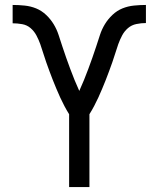

<svg xmlns="http://www.w3.org/2000/svg" viewBox="-20 -755 640 775"><path d="M259 0V-294Q249 -310 240 -327Q231 -344 223 -361.5Q215 -379 207.5 -397Q200 -415 193 -432.5Q186 -450 179.5 -468Q173 -486 166.5 -504Q160 -522 154.5 -540.5Q149 -559 142.5 -577Q136 -595 127 -612Q118 -629 103.5 -641.5Q89 -654 69.5 -657.5Q50 -661 31 -661V-735Q55 -735 79.5 -732.5Q104 -730 126 -721Q148 -712 166 -695Q184 -678 196.5 -657.5Q209 -637 216.5 -614Q224 -591 231.5 -568Q239 -545 247 -522.5Q255 -500 263.5 -477Q272 -454 281 -432Q290 -410 300 -388Q310 -410 319 -432Q328 -454 336.5 -477Q345 -500 353 -522.5Q361 -545 368.5 -568Q376 -591 383.5 -614Q391 -637 403.5 -657.5Q416 -678 434 -695Q452 -712 474 -721Q496 -730 520.5 -732.5Q545 -735 569 -735V-662Q550 -662 530.5 -658Q511 -654 496.5 -641.5Q482 -629 473 -612Q464 -595 457.5 -577Q451 -559 445.5 -540.5Q440 -522 433.5 -504Q427 -486 420.5 -468Q414 -450 407 -432.5Q400 -415 392.5 -397Q385 -379 377 -361.5Q369 -344 360 -327Q351 -310 341 -294V0Z"/></svg>

Font: Bmono
Style: Regular
Weight: 400
Monospace: yes
Designer: Belleve Invis
Foundry: Belleve Invis
Version: Version 11.2.2; ttfautohint (v1.8.2)